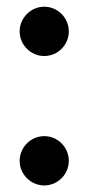

<svg xmlns="http://www.w3.org/2000/svg" viewBox="-20 -556 268 586"><path d="M40 -460C40 -419 74 -385 115 -385C156.5 -385 190 -419 190 -460C190 -501.5 156.5 -535.5 115 -535.5C74 -535.5 40 -501.5 40 -460ZM40 -65C40 -24 74 10 115 10C156.5 10 190 -24 190 -65C190 -106.5 156.5 -140.5 115 -140.5C74 -140.5 40 -106.5 40 -65Z"/></svg>

Font: Bodoni* 36pt Medium
Style: Regular
Weight: 500
Version: Version 2.3